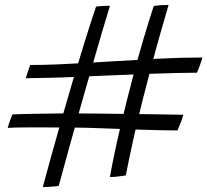

<svg xmlns="http://www.w3.org/2000/svg" viewBox="-20 -762 846 783"><path d="M85 -443Q87 -449.5 89.5 -457.2Q92 -465 94.5 -472.5Q97 -480 99.5 -486.8Q102 -493.5 103.5 -497Q159 -497 217 -499.5Q275 -502 333.8 -505.5Q392.5 -509 450 -512.5Q539.5 -518 629 -522.8Q718.5 -527.5 805.5 -527.5Q803.5 -521.5 801 -513Q798.5 -504.5 795.2 -495.8Q792 -487 789 -479Q786 -471 783 -465.5Q700 -465 605.5 -461.5Q511 -458 417.5 -454Q356 -451.5 296.8 -448.8Q237.5 -446 184 -444.8Q130.5 -443.5 85 -443ZM703 -230Q634.5 -230.5 558.5 -233Q482.5 -235.5 405 -238.5Q333 -241.5 262 -242Q191 -242.5 127 -242.5Q95.5 -242.5 66.5 -242.2Q37.5 -242 11.5 -240.5Q13 -246.5 15.2 -253.8Q17.5 -261 20.2 -268.5Q23 -276 25.8 -283Q28.5 -290 31 -295.5Q83.5 -297.5 136 -298.2Q188.5 -299 241.5 -299.5Q302 -299.5 362.5 -299Q423 -298.5 482.5 -297.5Q544.5 -297 605.8 -296Q667 -295 727.5 -294Q725.5 -285.5 722.2 -276Q719 -266.5 715.2 -257.5Q711.5 -248.5 708.5 -241.2Q705.5 -234 703 -230ZM154.5 1Q169.5 -55 189 -125.5Q208.5 -196 230.8 -274.2Q253 -352.5 277 -433Q301 -513.5 325 -590.5Q349 -667.5 371.5 -734.5Q379.5 -736.5 389.5 -737.2Q399.5 -738 409.8 -738.2Q420 -738.5 428.5 -738.5Q415 -695.5 395.8 -630Q376.5 -564.5 353.8 -485.5Q331 -406.5 307.2 -321.8Q283.5 -237 261 -155.5Q238.5 -74 219.5 -4Q214 -3 205.8 -2Q197.5 -1 188 -0.5Q178.5 0 169.8 0.5Q161 1 154.5 1ZM428 -40Q446.5 -140.5 471.5 -246.2Q496.5 -352 523.5 -453.5Q543.5 -529 564.5 -600.8Q585.5 -672.5 607 -737.5Q612.5 -738.5 619.8 -739.5Q627 -740.5 635 -740.8Q643 -741 651.5 -741.5Q660 -742 667.5 -742Q652.5 -690.5 635 -629.5Q617.5 -568.5 600 -502Q580 -427 560.2 -348.2Q540.5 -269.5 523.5 -192.8Q506.5 -116 493 -46.5Q487.5 -46 479.5 -44.8Q471.5 -43.5 462 -42.2Q452.5 -41 443.5 -40.5Q434.5 -40 428 -40Z"/></svg>

Font: Grandstander Thin ExtraLight
Style: Italic
Weight: 250
Italic angle: -15°
Version: Version 1.200